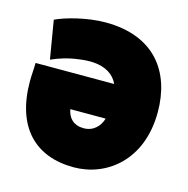

<svg xmlns="http://www.w3.org/2000/svg" viewBox="-93 -653 763 781"><g transform="rotate(15 289.0 -262.5)"><path d="M557 -266C557 -63 422 39 284 39C123 39 22 -59 22 -254C22 -278 25 -308 25 -331H356C340 -367 304 -391 251 -394C233 -395 213 -394 193 -391C149 -386 109 -373 78 -359L51 -520C92 -540 181 -564 258 -564C464 -564 557 -436 557 -266ZM359 -186H210C217 -149 240 -125 282 -125C323 -125 349 -152 359 -186Z"/></g></svg>

Font: Repo Black
Style: Regular
Weight: 900
Designer: Stefan Peev
Foundry: Context Ltd
Version: Version 1.502